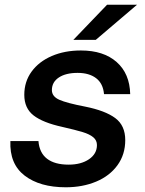

<svg xmlns="http://www.w3.org/2000/svg" viewBox="-20 -783 614 814"><path d="M24 -185H143Q147 -135 179.5 -110Q212 -85 271 -85Q324 -85 357.5 -108Q391 -131 391 -168Q391 -188 375.5 -201Q360 -214 330.5 -223Q301 -232 244 -245Q162 -263 122.5 -293.5Q83 -324 83 -381Q83 -437 114 -479.5Q145 -522 199.5 -545.5Q254 -569 323 -569Q419 -569 474.5 -520Q530 -471 532 -384H421Q417 -429 387.5 -451.5Q358 -474 309 -474Q259 -474 229.5 -454.5Q200 -435 200 -401Q200 -374 231.5 -360Q263 -346 341 -331Q426 -314 468.5 -282.5Q511 -251 511 -189Q511 -128 478 -82.5Q445 -37 387.5 -13Q330 11 259 11Q149 11 84.5 -38.5Q20 -88 24 -185ZM386 -614H291L434 -763H561Z"/></svg>

Font: Open Sauce Sans SemiBold Italic
Style: Regular
Weight: 600
Italic angle: -10°
Designer: Alfredo Marco Pradil
Foundry: Creative Sauce Fz LLC
Version: Version 1.477